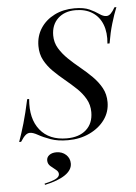

<svg xmlns="http://www.w3.org/2000/svg" viewBox="-55 -624 617 871"><g transform="rotate(-5 253.5 -189.0)"><path d="M236.3 11.3Q190.3 11.3 157.7 -0.4Q125 -12.1 102.8 -24.6Q80.6 -37.1 66.9 -37.1Q55.6 -37.1 46 -28.6Q36.3 -20.2 23.4 0H14.5Q28.2 -37.9 41.1 -82.3Q54 -126.6 67.7 -190.3H76.6Q68.5 -100.8 110.1 -49.2Q151.6 2.4 231.5 2.4Q287.9 2.4 320.2 -26.6Q352.4 -55.6 352.4 -106.5Q352.4 -139.5 337.1 -166.5Q321.8 -193.5 297.6 -216.5Q273.4 -239.5 246 -262.1Q218.5 -284.7 194.4 -308.5Q170.2 -332.3 154.8 -360.9Q139.5 -389.5 139.5 -425.8Q139.5 -471 162.5 -506.5Q185.5 -541.9 225.8 -562.1Q266.1 -582.3 316.9 -582.3Q359.7 -582.3 385.1 -570.6Q410.5 -558.9 427.4 -546.8Q444.4 -534.7 458.9 -534.7Q469.4 -534.7 478.6 -543.5Q487.9 -552.4 498.4 -571H507.3Q494.4 -539.5 482.3 -498.8Q470.2 -458.1 462.1 -409.7H452.4Q457.3 -459.7 443.1 -496.4Q429 -533.1 397.6 -553.2Q366.1 -573.4 321 -573.4Q271 -573.4 240.7 -544.8Q210.5 -516.1 210.5 -467.7Q210.5 -435.5 226.6 -408.9Q242.7 -382.3 267.3 -358.5Q291.9 -334.7 320.2 -311.7Q348.4 -288.7 373.4 -263.7Q398.4 -238.7 414.1 -210.1Q429.8 -181.5 429.8 -145.2Q429.8 -100.8 404.4 -65.7Q379 -30.6 335.1 -9.7Q291.1 11.3 236.3 11.3ZM114.5 204 112.9 198.4Q154 188.7 167.7 180.2Q181.5 171.8 181.5 160.5Q181.5 149.2 169.8 140.3Q158.1 131.5 146 121Q133.9 110.5 133.9 94.4Q133.9 79.8 146 70.6Q158.1 61.3 178.2 61.3Q204.8 61.3 222.2 77.4Q239.5 93.5 239.5 117.7Q239.5 146.8 207.3 169Q175 191.1 114.5 204Z"/></g></svg>

Font: Playfair 144pt
Style: Italic
Weight: 400
Italic angle: -15.6°
Designer: Claus Eggers Sørensen
Foundry: Claus Eggers Sørensen
Version: Version 2.001;gftools[0.9.30]